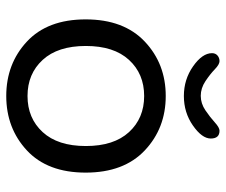

<svg xmlns="http://www.w3.org/2000/svg" viewBox="-74 -640 722 614"><g transform="rotate(90 287.0 -333.0)"><path d="M113 -435Q184 -502 287 -502Q390 -502 461 -435Q532 -368 532 -246Q532 -124 461 -58Q390 8 287 8Q184 8 113 -58Q42 -124 42 -246Q42 -368 113 -435ZM402.5 -384.5Q358 -433 287 -433Q216 -433 171.5 -384.5Q127 -336 127 -246.5Q127 -157 171.5 -108.5Q216 -60 287 -60Q358 -60 402.5 -108.5Q447 -157 447 -246.5Q447 -336 402.5 -384.5ZM398 -674Q423 -674 423 -646Q423 -618 381.5 -589Q340 -560 287 -560Q234 -560 192 -589.5Q150 -619 150 -650Q150 -661 157.5 -667.5Q165 -674 175.5 -674Q186 -674 201.5 -659Q217 -644 239.5 -629Q262 -614 286.5 -614Q311 -614 333 -629Q355 -644 371.5 -659Q388 -674 398 -674Z"/></g></svg>

Font: Merge One
Style: Regular
Weight: 400
Designer: Kosal Sen
Foundry: Philatype
Version: Version 1.001